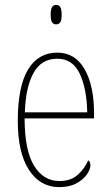

<svg xmlns="http://www.w3.org/2000/svg" viewBox="-20 -758 452 788"><path d="M223 10Q145 10 99 -60.5Q53 -131 53 -262Q53 -403 95 -472.5Q137 -542 215 -542Q288 -542 327 -474.5Q366 -407 366 -291V-272H81Q81 -142 119.5 -78.5Q158 -15 224 -15Q271 -15 299.5 -41Q328 -67 342 -100Q351 -95 351 -79Q351 -63 336.5 -42Q322 -21 293.5 -5.5Q265 10 223 10ZM338 -297Q336 -395 307 -456Q278 -517 215 -517Q149 -517 117 -457.5Q85 -398 82 -297ZM210 -658Q200 -658 194 -666Q188 -674 188 -698Q188 -721 194 -729.5Q200 -738 210 -738Q221 -738 227 -729.5Q233 -721 233 -698Q233 -674 227 -666Q221 -658 210 -658Z"/></svg>

Font: Noto Serif Sinhala Condensed Thin
Style: Regular
Weight: 100
Width: 3
Designer: Jelle Bosma - Monotype Design Team
Foundry: Monotype Imaging Inc.
Version: Version 2.007; ttfautohint (v1.8.4.7-5d5b)